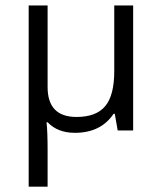

<svg xmlns="http://www.w3.org/2000/svg" viewBox="-20 -449 598 709"><path d="M155.8 -127.4Q155.8 -17.1 262.7 -17.1Q335 -17.1 368.4 -56.9Q401.9 -96.7 401.9 -186V-428.7H471.7V32.7H414.6L403.8 -28.8H399.4Q352.5 41.5 256.3 41.5Q192.9 41.5 155.8 2.4H151.9Q155.8 38.1 155.8 105.5V240.2H85.9V-428.7H155.8Z"/></svg>

Font: XL-Viking
Style: Regular
Weight: 400
Foundry: Ascender Corporation
Version: Version 1.10 March 23, 2015